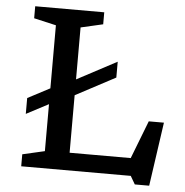

<svg xmlns="http://www.w3.org/2000/svg" viewBox="-53 -758 813 845"><g transform="rotate(5 354.0 -335.5)"><path d="M637 36H573.5L552.5 0H68.5V-53L166.5 -75.5V-283L68.5 -231.5V-301.5L166.5 -353V-631.5L68.5 -654V-707H373.5V-654L275.5 -631.5V-402L451.5 -495.5V-425.5L275.5 -332V-78H545.5L610.5 -246H677.5Z"/></g></svg>

Font: Newsreader 6pt
Style: Regular
Weight: 400
Designer: Hugues Gentile
Foundry: Production Type
Version: Version 1.003; ttfautohint (v1.8.3)